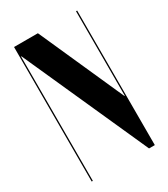

<svg xmlns="http://www.w3.org/2000/svg" viewBox="-175 -782 758 864"><g transform="rotate(-30 204.5 -349.5)"><path d="M165 -699H41V0H47V-606V-646H49L67 -606L339 0H369V-699H363V-300V-260H361L343 -300Z"/></g></svg>

Font: Moniqa Black
Style: Regular
Weight: 900
Designer: Rajesh Rajput
Foundry: Rajesh Rajput
Version: Version 1.000